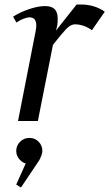

<svg xmlns="http://www.w3.org/2000/svg" viewBox="-20 -537 485 852"><path d="M60 0 138 -398Q141 -413 141 -424Q141 -460 111 -460Q100 -460 83.5 -453.5Q67 -447 53 -437L38 -463Q71 -484 110.5 -497Q150 -510 179 -510Q199 -510 211.5 -504Q224 -498 230 -485.5Q236 -473 236 -453Q236 -437 234.5 -427Q233 -417 228 -401L320 -517Q325 -517 330 -517Q335 -517 339 -517Q372 -517 399 -508Q426 -499 445 -485L388 -403Q370 -416 350.5 -422.5Q331 -429 313 -429Q293 -429 272.5 -407Q252 -385 215 -338L148 0ZM73 295 52 282 106 162V191Q84 189 68 172Q52 155 52 133Q52 109 69 92Q86 75 111 75Q135 75 151.5 92Q168 109 168 133Q168 141 163.5 153.5Q159 166 153 176Z"/></svg>

Font: Wittgenstein
Style: Italic
Weight: 400
Italic angle: -11°
Designer: Jörg Drees
Foundry: Jörg Drees
Version: Version 1.500